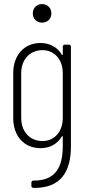

<svg xmlns="http://www.w3.org/2000/svg" viewBox="-20 -721 426 942"><path d="M186 -610C213 -610 232 -629 232 -655C232 -682 213 -701 186 -701C160 -701 141 -682 141 -655C141 -629 160 -610 186 -610ZM288 -492V-454C288 -450 285 -450 283 -453C261 -490 224 -510 179 -510C98 -510 45 -450 45 -363V-140C45 -55 97 6 179 6C224 6 261 -14 283 -51C285 -54 288 -54 288 -50V-5C288 104 249 166 144 165C138 165 134 169 134 175V191C134 198 138 201 149 201C277 201 328 123 328 -3V-492C328 -498 324 -502 318 -502H298C292 -502 288 -498 288 -492ZM188 -29C127 -29 84 -75 84 -142V-362C84 -429 127 -475 188 -475C247 -475 288 -429 288 -362V-142C288 -75 247 -29 188 -29Z"/></svg>

Font: Barlow Condensed ExtraLight
Style: Regular
Weight: 275
Width: 3
Designer: Jeremy Tribby
Foundry: Tribby Type
Version: Version 1.422;hotconv 1.0.109;makeotfexe 2.5.65596